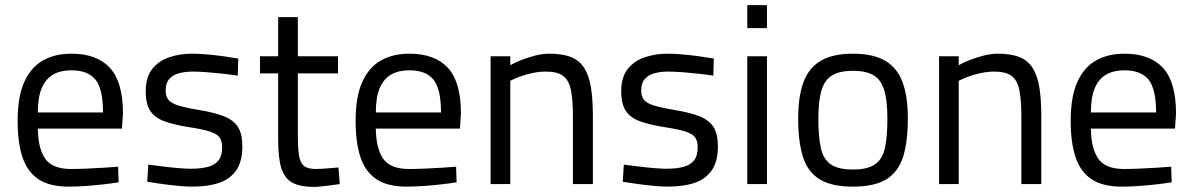

<svg xmlns="http://www.w3.org/2000/svg" viewBox="-20 -720 4664 751"><path d="M249 10Q174 10 130.5 -19Q87 -48 68 -105Q49 -162 49 -247Q49 -342 75 -399.5Q101 -457 148 -483.5Q195 -510 259 -510Q359 -510 410 -454.5Q461 -399 461 -276L457 -217H128Q129 -139 157 -99Q185 -59 258 -59Q286 -59 319.5 -60.5Q353 -62 386 -64Q419 -66 442 -68L444 -7Q420 -3 385.5 1Q351 5 315 7.5Q279 10 249 10ZM128 -280H383Q383 -372 353.5 -408.5Q324 -445 259 -445Q217 -445 188 -428.5Q159 -412 143.5 -376Q128 -340 128 -280Z M733 10Q710 10 677.5 7Q645 4 613 -0.5Q581 -5 556 -9L560 -76Q585 -73 616.5 -69Q648 -65 678 -62.5Q708 -60 726 -60Q767 -60 794 -67.5Q821 -75 835 -93Q849 -111 849 -144Q849 -169 838.5 -183Q828 -197 799.5 -206Q771 -215 717 -223Q661 -232 623.5 -245.5Q586 -259 568 -286Q550 -313 550 -363Q550 -419 576 -451Q602 -483 643.5 -496.5Q685 -510 730 -510Q758 -510 791.5 -507Q825 -504 857 -499.5Q889 -495 912 -491L910 -424Q886 -428 854 -431.5Q822 -435 790 -437.5Q758 -440 734 -440Q704 -440 680 -433.5Q656 -427 642 -411Q628 -395 628 -366Q628 -344 638 -330.5Q648 -317 676 -308Q704 -299 757 -290Q819 -280 856.5 -265Q894 -250 911 -223Q928 -196 928 -147Q928 -89 904.5 -54.5Q881 -20 837.5 -5Q794 10 733 10Z M1207 11Q1155 11 1124.5 -5Q1094 -21 1081 -60.5Q1068 -100 1068 -172V-433H997V-500H1068V-653H1145V-500H1302V-433H1145V-195Q1145 -142 1149.5 -112.5Q1154 -83 1169 -71Q1184 -59 1216 -59Q1226 -59 1242 -60Q1258 -61 1274.5 -62.5Q1291 -64 1304 -65L1309 0Q1295 2 1276 4.5Q1257 7 1238.5 9Q1220 11 1207 11Z M1571 10Q1496 10 1452.5 -19Q1409 -48 1390 -105Q1371 -162 1371 -247Q1371 -342 1397 -399.5Q1423 -457 1470 -483.5Q1517 -510 1581 -510Q1681 -510 1732 -454.5Q1783 -399 1783 -276L1779 -217H1450Q1451 -139 1479 -99Q1507 -59 1580 -59Q1608 -59 1641.5 -60.5Q1675 -62 1708 -64Q1741 -66 1764 -68L1766 -7Q1742 -3 1707.5 1Q1673 5 1637 7.5Q1601 10 1571 10ZM1450 -280H1705Q1705 -372 1675.5 -408.5Q1646 -445 1581 -445Q1539 -445 1510 -428.5Q1481 -412 1465.5 -376Q1450 -340 1450 -280Z M1899 0V-500H1976V-465Q1993 -475 2018.5 -485Q2044 -495 2073 -502.5Q2102 -510 2129 -510Q2181 -510 2214 -496.5Q2247 -483 2265.5 -453.5Q2284 -424 2291.5 -377.5Q2299 -331 2299 -265V0H2221V-262Q2221 -327 2213.5 -366Q2206 -405 2183.5 -422.5Q2161 -440 2115 -440Q2090 -440 2063.5 -434.5Q2037 -429 2014 -420.5Q1991 -412 1976 -404V0Z M2593 10Q2570 10 2537.5 7Q2505 4 2473 -0.5Q2441 -5 2416 -9L2420 -76Q2445 -73 2476.5 -69Q2508 -65 2538 -62.5Q2568 -60 2586 -60Q2627 -60 2654 -67.5Q2681 -75 2695 -93Q2709 -111 2709 -144Q2709 -169 2698.5 -183Q2688 -197 2659.5 -206Q2631 -215 2577 -223Q2521 -232 2483.5 -245.5Q2446 -259 2428 -286Q2410 -313 2410 -363Q2410 -419 2436 -451Q2462 -483 2503.5 -496.5Q2545 -510 2590 -510Q2618 -510 2651.5 -507Q2685 -504 2717 -499.5Q2749 -495 2772 -491L2770 -424Q2746 -428 2714 -431.5Q2682 -435 2650 -437.5Q2618 -440 2594 -440Q2564 -440 2540 -433.5Q2516 -427 2502 -411Q2488 -395 2488 -366Q2488 -344 2498 -330.5Q2508 -317 2536 -308Q2564 -299 2617 -290Q2679 -280 2716.5 -265Q2754 -250 2771 -223Q2788 -196 2788 -147Q2788 -89 2764.5 -54.5Q2741 -20 2697.5 -5Q2654 10 2593 10Z M2903 0V-500H2980V0ZM2903 -610V-700H2980V-610Z M3316 10Q3232 10 3185.5 -19Q3139 -48 3120.5 -107Q3102 -166 3102 -256Q3102 -342 3122.5 -398Q3143 -454 3190 -482Q3237 -510 3316 -510Q3396 -510 3443 -482Q3490 -454 3510.5 -398Q3531 -342 3531 -256Q3531 -166 3512.5 -107Q3494 -48 3447.5 -19Q3401 10 3316 10ZM3316 -57Q3374 -57 3403 -77.5Q3432 -98 3441.5 -142Q3451 -186 3451 -256Q3451 -325 3439 -366Q3427 -407 3398 -425Q3369 -443 3316 -443Q3264 -443 3234.5 -425Q3205 -407 3193 -366Q3181 -325 3181 -256Q3181 -186 3190.5 -142Q3200 -98 3229 -77.5Q3258 -57 3316 -57Z M3653 0V-500H3730V-465Q3747 -475 3772.5 -485Q3798 -495 3827 -502.5Q3856 -510 3883 -510Q3935 -510 3968 -496.5Q4001 -483 4019.5 -453.5Q4038 -424 4045.5 -377.5Q4053 -331 4053 -265V0H3975V-262Q3975 -327 3967.5 -366Q3960 -405 3937.5 -422.5Q3915 -440 3869 -440Q3844 -440 3817.5 -434.5Q3791 -429 3768 -420.5Q3745 -412 3730 -404V0Z M4368 10Q4293 10 4249.5 -19Q4206 -48 4187 -105Q4168 -162 4168 -247Q4168 -342 4194 -399.5Q4220 -457 4267 -483.5Q4314 -510 4378 -510Q4478 -510 4529 -454.5Q4580 -399 4580 -276L4576 -217H4247Q4248 -139 4276 -99Q4304 -59 4377 -59Q4405 -59 4438.5 -60.5Q4472 -62 4505 -64Q4538 -66 4561 -68L4563 -7Q4539 -3 4504.5 1Q4470 5 4434 7.5Q4398 10 4368 10ZM4247 -280H4502Q4502 -372 4472.5 -408.5Q4443 -445 4378 -445Q4336 -445 4307 -428.5Q4278 -412 4262.5 -376Q4247 -340 4247 -280Z"/></svg>

Font: Cairo Play
Style: Regular
Weight: 400
Designer: Mohamed Gaber, Accademia di Belle Arti di Urbino
Foundry: Kief Type Foundry, Accademia di Belle Arti di Urbino
Version: Version 3.119